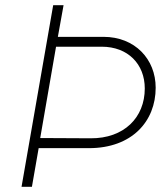

<svg xmlns="http://www.w3.org/2000/svg" viewBox="-20 -720 647 740"><path d="M63 0H103L129 -149H323C488 -149 580 -252 580 -382C580 -492 500 -578 379 -578H203L225 -700H185ZM135 -188 196 -540H372C473 -540 538 -473 538 -379C538 -267 458 -186 329 -187Z"/></svg>

Font: Fixel Display ExtraLight
Style: Italic
Weight: 200
Italic angle: -10°
Designer: AlfaBravo + MacPaw
Foundry: Kyrylo Tkachov, Marchela Mozhyna, Serhii Makarenko, Maria Weinstein, Zakhar Kryvoshyya
Version: Version 1.210;Glyphs 3.2 (3217)